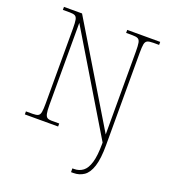

<svg xmlns="http://www.w3.org/2000/svg" viewBox="-167 -836 1064 1198"><g transform="rotate(20 365.5 -237.0)"><path d="M444 240V215H455Q489 215 514 196Q539 177 552.5 131.5Q566 86 566 8V-1L174 -653V-108Q174 -70 178 -51Q182 -32 192 -26Q202 -20 219 -20H271V0H50V-20H95Q119 -20 130.5 -26Q142 -32 145.5 -51Q149 -70 149 -108V-607Q149 -645 145.5 -663.5Q142 -682 131 -688Q120 -694 97 -694H50V-714H170L567 -55V-605Q567 -644 563.5 -663Q560 -682 548.5 -688Q537 -694 512 -694H470V-714H689V-694H651Q624 -694 611.5 -688Q599 -682 595.5 -663.5Q592 -645 592 -606V8Q592 97 575.5 148Q559 199 529 219.5Q499 240 460 240Z"/></g></svg>

Font: Noto Serif Myanmar Thin
Style: Regular
Weight: 100
Designer: Ben Mitchell and the Monotype Design Team
Foundry: Monotype Imaging Inc.
Version: Version 2.106; ttfautohint (v1.8.4.7-5d5b)